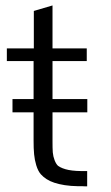

<svg xmlns="http://www.w3.org/2000/svg" viewBox="-20 -677 404 698"><path d="M296.9 0.5Q295.9 0.5 291.5 0.5Q287.1 0.5 280.3 0H264.6Q236.8 -0.5 215.3 -3.9Q193.8 -7.3 177.5 -12.7Q161.1 -18.1 149.2 -25.9Q137.2 -33.7 128.4 -43.5Q118.2 -55.2 111.8 -76.2Q108.9 -86.4 106.9 -95.9Q105 -105.5 104 -116.2Q103 -127 102.5 -139.2Q102.1 -151.4 102.1 -166V-455.1H4.9V-501H103V-637.2L170.9 -657.2V-501H295.4V-455.1H170.9V-163.1Q170.9 -150.4 171.1 -140.6Q171.4 -130.9 171.9 -123Q173.3 -107.9 178.5 -94.5Q183.6 -81.1 190.9 -74.2Q205.1 -64 229.5 -59.1Q253.9 -54.2 296.9 -55.2ZM25.4 -268.6V-316.9H297.4V-268.6Z"/></svg>

Font: Ride Light
Style: Regular
Weight: 300
Version: Version 3.000